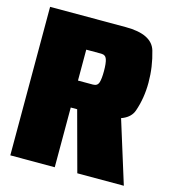

<svg xmlns="http://www.w3.org/2000/svg" viewBox="-102 -759 755 843"><g transform="rotate(15 275.0 -337.5)"><path d="M22 0H224V-271.5H362Q482.5 -271.5 504 -333Q525.5 -394.5 525.5 -465Q525.5 -537.5 505.2 -606.2Q485 -675 366 -675H22ZM326.5 0H538L438 -320.5L243 -309ZM224 -394V-534.5H292Q311.5 -534.5 317.5 -517.2Q323.5 -500 323.5 -463.5Q323.5 -428.5 318 -411.2Q312.5 -394 292 -394Z"/></g></svg>

Font: Anybody Condensed Black
Style: Regular
Weight: 900
Width: 3
Designer: Tyler Finck
Foundry: Etcetera Type Company
Version: Version 1.113;gftools[0.9.25]